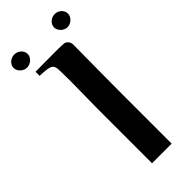

<svg xmlns="http://www.w3.org/2000/svg" viewBox="-253 -726 761 761"><g transform="rotate(-45 127.5 -345.5)"><path d="M280 -655C280 -675 262 -691 242 -691H241C221 -691 202 -675 202 -655C202 -636 221 -618 241 -618C261 -618 280 -636 280 -655ZM54 -655C54 -675 35 -691 15 -691C-6 -691 -25 -675 -25 -655C-25 -636 -6 -618 14 -618C35 -618 54 -636 54 -655ZM208 -554C208 -565 200 -579 187 -582C179 -584 125 -584 26 -583C26 -568 26 -560 26 -560C55 -559 74 -557 83 -552C90 -549 94 -543 96 -533C97 -529 98 -503 98 -454C97 -369 96 -317 96 -299C96 -100 96 0 96 0H206V-276C206 -341 207 -434 208 -554Z"/></g></svg>

Font: GFS Nicefore
Style: Regular
Weight: 400
Designer: George Matthiopoulos
Foundry: George Matthiopoulos
Version: Version 1.0